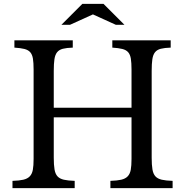

<svg xmlns="http://www.w3.org/2000/svg" viewBox="-20 -980 965 1000"><path d="M770 -159Q770 -121 774 -97.5Q778 -74 789.5 -61.5Q801 -49 822.5 -44Q844 -39 879 -38V0H555V-38Q590 -39 611.5 -44Q633 -49 645 -61.5Q657 -74 661 -95.5Q665 -117 665 -152V-369H260V-159Q260 -121 264 -97.5Q268 -74 279.5 -61.5Q291 -49 312.5 -44Q334 -39 369 -38V0H45V-38Q80 -39 101.5 -44Q123 -49 135 -61.5Q147 -74 151 -95.5Q155 -117 155 -152V-618Q155 -653 151.5 -674.5Q148 -696 137.5 -708Q127 -720 107 -725Q87 -730 55 -732V-770H359V-732Q327 -731 307.5 -726Q288 -721 277.5 -708Q267 -695 263.5 -671.5Q260 -648 260 -611V-419H665V-618Q665 -653 661.5 -674.5Q658 -696 647.5 -708Q637 -720 617 -725Q597 -730 565 -732V-770H869V-732Q837 -731 817.5 -726Q798 -721 787.5 -708Q777 -695 773.5 -671.5Q770 -648 770 -611ZM519 -960 628 -851H583L464 -905L345 -851H300L409 -960Z"/></svg>

Font: SVN-Libre Baskerville
Style: Regular
Weight: 400
Designer: Pablo Impallari, Rodrigo Fuenzalida
Foundry: Pablo Impallari, Rodrigo Fuenzalida
Version: Version 1.000; ttfautohint (v1.8.4)